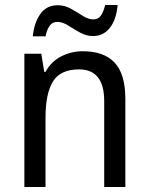

<svg xmlns="http://www.w3.org/2000/svg" viewBox="-20 -752 599 772"><path d="M313 -546Q398 -546 441 -500Q484 -454 484 -355V0H399V-345Q399 -473 298 -473Q223 -473 193 -424.5Q163 -376 163 -278V0H78V-536H146L158 -463H163Q186 -505 226.5 -525.5Q267 -546 313 -546ZM112 -606Q117 -660 142 -695.5Q167 -731 212 -731Q240 -731 265 -717Q290 -703 312.5 -688.5Q335 -674 355 -674Q375 -674 385.5 -689Q396 -704 403 -732H453Q448 -674 422 -640.5Q396 -607 354 -607Q327 -607 302 -621Q277 -635 254 -649.5Q231 -664 211 -664Q191 -664 180 -649Q169 -634 163 -606Z"/></svg>

Font: Noto Sans Gurmukhi UI SemiCondensed
Style: Regular
Weight: 400
Width: 4
Designer: Jelle Bosma - Monotype Design Team
Foundry: Monotype Imaging Inc.
Version: Version 2.004; ttfautohint (v1.8.4.7-5d5b)